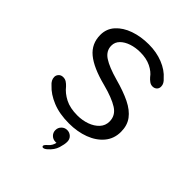

<svg xmlns="http://www.w3.org/2000/svg" viewBox="-233 -750 1085 1085"><g transform="rotate(45 309.5 -207.0)"><path d="M310.5 10.5Q234 10.5 178.2 -12.5Q122.5 -35.5 90 -71Q66 -91.5 66 -117Q66 -130.5 76 -141.2Q86 -152 103 -152Q118 -152 129.5 -144.5Q141 -137 151.5 -125.5Q175 -95.5 214.2 -75.2Q253.5 -55 312 -55Q352 -55 387 -67.5Q422 -80 443.8 -103.5Q465.5 -127 465.5 -159.5Q465.5 -207.5 422.5 -234.8Q379.5 -262 297.5 -283.5Q187.5 -311.5 134.8 -355Q82 -398.5 82 -469Q82 -518 113.8 -553Q145.5 -588 198.2 -606.5Q251 -625 314.5 -625Q376 -625 427.2 -604.5Q478.5 -584 509 -548.5Q520 -539 526 -528.2Q532 -517.5 532 -505Q532 -489.5 521.8 -480.2Q511.5 -471 497 -471Q482.5 -471 470.8 -479.8Q459 -488.5 450.5 -498.5Q432 -524.5 396.5 -542Q361 -559.5 311.5 -559.5Q274 -559.5 241.5 -548.8Q209 -538 189 -518Q169 -498 169 -470Q169 -428 208 -402.2Q247 -376.5 326 -354.5Q399.5 -334.5 450 -309.8Q500.5 -285 526.5 -250Q552.5 -215 552.5 -164Q552.5 -109.5 520 -70.2Q487.5 -31 432.5 -10.2Q377.5 10.5 310.5 10.5ZM330.5 43.5Q349.5 43.5 363.5 56.5Q377.5 69.5 377.5 91Q377.5 111 368 142Q358.5 173 328.5 199Q321.5 205.5 315.5 208.5Q309.5 211.5 304.5 211.5Q300.5 211.5 298.2 208.8Q296 206 296 203.5Q296 199.5 300.5 193.5Q305 187.5 313.5 180.5Q323.5 172 329.8 160.8Q336 149.5 338.5 137.5Q337.5 138 334.8 138Q332 138 330.5 138Q310.5 138 296.8 124.5Q283 111 283 91Q283 71.5 296.8 57.5Q310.5 43.5 330.5 43.5Z"/></g></svg>

Font: Sono ExtraLight Monospace
Style: Regular
Weight: 400
Version: Version 2.112